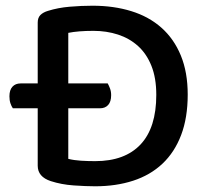

<svg xmlns="http://www.w3.org/2000/svg" viewBox="-20 -640 727 672"><path d="M637 -309Q637 -228 614 -167.5Q591 -107 548.5 -67Q506 -27 446 -7.5Q386 12 313 12Q281 12 238 9Q195 6 158 -6Q112 -21 112 -60V-261H25Q20 -268 16.5 -278.5Q13 -289 13 -303Q13 -325 23.5 -336.5Q34 -348 52 -348H112V-561Q112 -578 121.5 -587.5Q131 -597 148 -602Q183 -613 224 -616.5Q265 -620 304 -620Q378 -620 439.5 -601Q501 -582 545 -543Q589 -504 613 -445.5Q637 -387 637 -309ZM527 -308Q527 -367 510 -409.5Q493 -452 463 -479Q433 -506 393 -519Q353 -532 307 -532Q254 -532 219 -525V-348H357Q361 -341 365 -330.5Q369 -320 369 -307Q369 -284 358.5 -272.5Q348 -261 330 -261H219V-84Q239 -79 263.5 -77.5Q288 -76 313 -76Q417 -76 472 -134.5Q527 -193 527 -308Z"/></svg>

Font: Baloo Tammudu 2 Medium
Style: Regular
Weight: 500
Designer: Maithili Shingre, Omkar Shende and Ek Type
Foundry: Ek Type
Version: Version 1.640;hotconv 1.0.111;makeotfexe 2.5.65597; ttfautoh